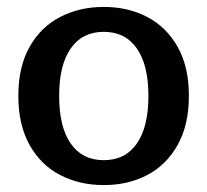

<svg xmlns="http://www.w3.org/2000/svg" viewBox="-20 -521 599 555"><path d="M33 -244Q33 -328 65.5 -385.5Q98 -443 154 -472Q210 -501 280 -501Q350 -501 405.5 -472Q461 -443 493.5 -385.5Q526 -328 526 -244Q526 -160 493.5 -102Q461 -44 405.5 -15Q350 14 280 14Q210 14 154 -15Q98 -44 65.5 -102Q33 -160 33 -244ZM409 -244Q409 -333 375.5 -381Q342 -429 280 -429Q218 -429 184.5 -381Q151 -333 151 -244Q151 -154 184.5 -106Q218 -58 280 -58Q342 -58 375.5 -106Q409 -154 409 -244Z"/></svg>

Font: Maitree Semibold
Style: Regular
Weight: 600
Designer: CadsonDemak Team
Foundry: CadsonDemak
Version: Version 1.000